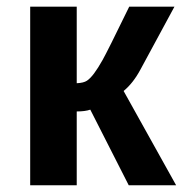

<svg xmlns="http://www.w3.org/2000/svg" viewBox="-20 -548 541 568"><path d="M69.3 -528.3H207V-301.8Q227.5 -302.7 237.3 -309.3Q247.1 -315.9 258.3 -330.8Q269.5 -345.7 283.4 -370.4Q297.4 -395 362.3 -528.3H496.1L395.5 -342.3Q374 -302.2 345.7 -278.8L501 0H360.8L247.1 -223.6Q231.9 -218.3 207 -218.3V0H69.3Z"/></svg>

Font: Arial
Style: Bold
Weight: 700
Designer: Steve Matteson
Foundry: Ascender Corporation
Version: Version 2.00.3